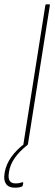

<svg xmlns="http://www.w3.org/2000/svg" viewBox="-59 -675 257 893"><path d="M54 0Q49 0 50 -5L152 -651Q153 -655 158 -655H169Q174 -655 173 -651L71 -5Q70 0 65 0ZM10 198Q-18 198 -30.5 181Q-43 164 -38 133L-37 126Q-30 88 -6 54.5Q18 21 57 -8L69 -1Q31 29 9.5 60Q-12 91 -17 124L-18 131Q-25 178 13 178Q23 178 30.5 176.5Q38 175 44 173Q50 171 49 177L47 187Q46 192 42 193Q35 196 26.5 197Q18 198 10 198Z"/></svg>

Font: Sofia Sans Condensed Thin
Style: Italic
Weight: 250
Italic angle: -9°
Version: Version 4.100